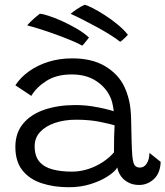

<svg xmlns="http://www.w3.org/2000/svg" viewBox="-20 -775 694 806"><path d="M268.5 11Q206 11 155 -5.8Q104 -22.5 74.2 -59.8Q44.5 -97 44.5 -158.5Q44.5 -217 77.2 -256.2Q110 -295.5 167.2 -314.8Q224.5 -334 296.5 -334Q332 -334 366 -328.8Q400 -323.5 424.8 -317.2Q449.5 -311 457.5 -308Q455.5 -326 451.2 -343.8Q447 -361.5 439 -375.5Q419 -413.5 379 -438Q339 -462.5 280.5 -462.5Q218 -462.5 175.5 -435.8Q133 -409 111.5 -372.5L44.5 -417Q66 -450 101.5 -475.5Q137 -501 183.2 -515.5Q229.5 -530 283.5 -530Q366.5 -530 421.5 -497Q476.5 -464 501.5 -412Q514.5 -384.5 522 -352.5Q529.5 -320.5 530.5 -271.5Q531.5 -217 532.5 -180.8Q533.5 -144.5 535.5 -120.5Q538.5 -89.5 546 -80.5Q553.5 -71.5 567.5 -71.5Q584.5 -71.5 595.5 -87.8Q606.5 -104 607.5 -133L654.5 -95.5Q652.5 -47 625.5 -22.8Q598.5 1.5 564 1.5Q537 1.5 517 -9.8Q497 -21 486 -38Q475 -55 472.5 -72Q462 -54 432.2 -34.8Q402.5 -15.5 360.2 -2.2Q318 11 268.5 11ZM281 -54.5Q316.5 -54.5 349.8 -65.2Q383 -76 411.2 -94.5Q439.5 -113 458.5 -135.5Q458.5 -171.5 459 -198.5Q459.5 -225.5 461 -249Q445.5 -254 401 -263.2Q356.5 -272.5 299.5 -272.5Q250 -272.5 210.5 -259Q171 -245.5 148.2 -220.8Q125.5 -196 125.5 -161.5Q125.5 -119.5 145.5 -96.2Q165.5 -73 200.8 -63.8Q236 -54.5 281 -54.5ZM147.5 -717.5Q158 -717 183 -709Q208 -701 239.8 -686.8Q271.5 -672.5 302 -654.8Q332.5 -637 353.5 -617.5Q351 -614 345 -606.5Q339 -599 333.2 -592Q327.5 -585 325 -583.5Q308.5 -593 279.5 -605Q250.5 -617 216.5 -629.5Q182.5 -642 150.2 -652.2Q118 -662.5 94 -668.5Q98.5 -674 107.2 -682.8Q116 -691.5 127 -701Q138 -710.5 147.5 -717.5ZM335.5 -755Q345.5 -753 368.2 -741.5Q391 -730 418.8 -712.2Q446.5 -694.5 473 -672.8Q499.5 -651 517 -629Q513 -624 506.2 -617.8Q499.5 -611.5 493.5 -606.2Q487.5 -601 484.5 -599.5Q470 -611.5 444.2 -627.8Q418.5 -644 388.2 -660.5Q358 -677 328.5 -692Q299 -707 276.5 -717Q284.5 -724 301.5 -735.8Q318.5 -747.5 335.5 -755Z"/></svg>

Font: Grandstander Thin Light
Style: Regular
Weight: 300
Version: Version 1.200